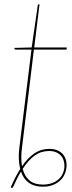

<svg xmlns="http://www.w3.org/2000/svg" viewBox="-20 -693 342 906"><path d="M75.5 104Q64 61 71.5 3L128.5 -459H54Q48 -459 48 -464L48.5 -467L129.5 -469L158 -666Q158 -668.5 159.5 -670.8Q161 -673 163.5 -673H166.5L141.5 -469H295L294 -459H140L84 2Q77 53.5 84 91Q111 52 142.2 30.8Q173.5 9.5 212.5 9.5Q235.5 9.5 251.8 16.8Q268 24 278 36.2Q288 48.5 291.8 64.5Q295.5 80.5 293.5 98.5Q291 117.5 282.8 133.8Q274.5 150 260.2 162Q246 174 226.5 181Q207 188 182.5 188Q142 188 116.2 169.5Q90.5 151 79 116.5Q69.5 132 60.8 149.5Q52 167 43 187Q40.5 192.5 38.2 193.2Q36 194 33.5 192.5L30.5 191Q41.5 166 52.5 144.5Q63.5 123 75.5 104ZM211.5 19.5Q174 19.5 144 40.8Q114 62 87 104Q96.5 140 119.8 159Q143 178 182 178Q206 178 225 171.2Q244 164.5 257 152.5Q270 140.5 277 124Q284 107.5 284 88.5Q284 75.5 280 63.2Q276 51 267.2 41.2Q258.5 31.5 244.8 25.5Q231 19.5 211.5 19.5Z"/></svg>

Font: Lato Hairline
Style: Italic
Weight: 100
Italic angle: -7°
Designer: Lukasz Dziedzic
Foundry: tyPoland Lukasz Dziedzic
Version: Version 2.007; 2014-02-27